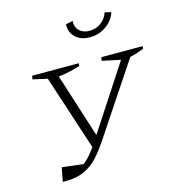

<svg xmlns="http://www.w3.org/2000/svg" viewBox="-108 -811 835 909"><g transform="rotate(-15 310.0 -357.0)"><path d="M88 5 101 -63 206 -51Q223 -65 237.5 -81.5Q252 -98 266 -118L146 -485L75 -501L78 -518H307L305 -505Q281 -497 254.5 -491Q228 -485 199 -482L299 -168L504 -482L414 -501L417 -518H620L618 -505Q599 -498 582.5 -492.5Q566 -487 550 -484L315 -131Q290 -94 262 -62.5Q234 -31 193 -12Q152 7 88 5ZM390 -623Q345 -623 319 -648.5Q293 -674 296 -712L330 -719Q328 -689 346.5 -671Q365 -653 396 -653Q428 -653 452.5 -671Q477 -689 487 -719L518 -712Q507 -675 471.5 -649Q436 -623 390 -623Z"/></g></svg>

Font: Piazzolla SC ExtraLight
Style: Italic
Weight: 200
Italic angle: -11.3°
Designer: Juan Pablo del Peral
Foundry: Huerta Tipografica
Version: Version 1.330